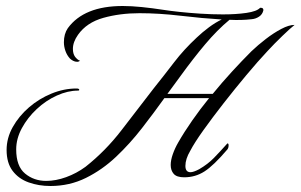

<svg xmlns="http://www.w3.org/2000/svg" viewBox="-20 -589 1002 640"><path d="M148 31Q109 31 75.5 19Q42 7 22 -19.5Q2 -46 2 -89Q2 -129 22.5 -165.5Q43 -202 76.5 -231Q110 -260 151.5 -277Q193 -294 235 -294Q243 -294 244 -290.5Q245 -287 240 -287Q206 -287 169.5 -270.5Q133 -254 102.5 -225.5Q72 -197 53 -162Q34 -127 34 -91Q34 -35 63.5 -10.5Q93 14 134 14Q166 14 200.5 1.5Q235 -11 265 -33Q332 -86 385 -155Q438 -224 492 -294Q528 -339 560.5 -381.5Q593 -424 636 -464Q655 -482 676.5 -498Q698 -514 719 -524Q654 -528 582 -536.5Q510 -545 445 -545Q380 -545 324.5 -529.5Q269 -514 240 -473Q223 -449 223 -426Q223 -410 230 -400Q233 -396 238 -391.5Q243 -387 247 -387Q243 -383 237 -383Q230 -383 223.5 -386.5Q217 -390 213 -394Q203 -405 198 -419.5Q193 -434 193 -448Q193 -476 206 -495Q260 -569 389 -569Q418 -569 452.5 -565.5Q487 -562 526 -556Q545 -553 577 -549.5Q609 -546 647.5 -543.5Q686 -541 723 -541Q767 -541 801.5 -546Q836 -551 847 -563H850Q858 -563 858 -555Q855 -541 843.5 -533.5Q832 -526 819 -525Q802 -523 783.5 -522.5Q765 -522 745 -523Q704 -489 664 -441.5Q624 -394 582 -336L538 -276H689Q720 -314 753 -350Q786 -386 818 -418Q840 -439 866 -459Q892 -479 917.5 -492.5Q943 -506 962 -506Q949 -496 921.5 -469.5Q894 -443 871 -418Q840 -385 801.5 -339Q763 -293 725.5 -245Q688 -197 658 -155Q628 -113 614 -86Q598 -59 598 -36Q598 -15 615 -15Q625 -15 644 -25Q673 -42 693 -62.5Q713 -83 738 -111Q742 -111 742 -105Q742 -96 738 -91Q692 -37 661.5 -17.5Q631 2 594 2Q569 2 559 -9.5Q549 -21 549 -39Q549 -55 556 -75Q563 -95 574 -114Q594 -149 620.5 -187Q647 -225 677 -262H528Q493 -213 453 -161.5Q413 -110 367 -66.5Q321 -23 266.5 4Q212 31 148 31Z"/></svg>

Font: Luxurious Script
Style: Regular
Weight: 400
Designer: Robert E. Leuschke
Foundry: Robert E. Leuschke
Version: Version 1.010; ttfautohint (v1.8.3)